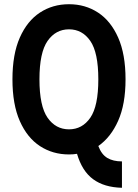

<svg xmlns="http://www.w3.org/2000/svg" viewBox="-20 -721 653 910"><path d="M39 -345Q39 -464 74 -543Q109 -622 169.5 -661.5Q230 -701 307 -701Q384 -701 444.5 -661.5Q505 -622 540 -543Q575 -464 575 -345Q575 -227 540 -148.5Q505 -70 446 -29Q461 11 488.5 27.5Q516 44 558 44V169Q474 167 421.5 128.5Q369 90 345 8Q328 11 307 11Q230 11 169.5 -28.5Q109 -68 74 -147Q39 -226 39 -345ZM167 -345Q167 -218 205.5 -163Q244 -108 307 -108Q370 -108 408 -163Q446 -218 446 -345Q446 -472 408 -527Q370 -582 307 -582Q244 -582 205.5 -527Q167 -472 167 -345Z"/></svg>

Font: Radio Canada Condensed SemiBold
Style: Regular
Weight: 600
Width: 3
Designer: Charles Daoud, Etienne Aubert Bonn, Alexandre Saumier Demers, Jacques Le Bailly
Foundry: Radio-Canada
Version: Version 2.104; ttfautohint (v1.8.4.7-5d5b);gftools[0.9.28.de